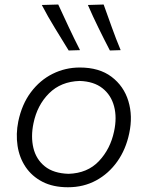

<svg xmlns="http://www.w3.org/2000/svg" viewBox="-20 -798 637 829"><path d="M273.5 10.5Q209 10.5 163.2 -13.2Q117.5 -37 90.5 -77.2Q63.5 -117.5 55.8 -168.5Q48 -219.5 59 -274Q74.5 -348 113.5 -400Q152.5 -452 207.2 -479.2Q262 -506.5 324.5 -506.5Q408.5 -506.5 461.5 -466.5Q514.5 -426.5 534.2 -361.8Q554 -297 538 -222.5Q523.5 -153 486.5 -100.8Q449.5 -48.5 395.2 -19Q341 10.5 273.5 10.5ZM276 -47.5Q357.5 -50 407 -102.2Q456.5 -154.5 472.5 -230.5Q485.5 -290.5 472.5 -339.2Q459.5 -388 422.2 -417.2Q385 -446.5 324 -448.5Q243 -446 191.8 -395Q140.5 -344 124.5 -265.5Q112.5 -208 124.2 -159Q136 -110 173.5 -79.8Q211 -49.5 276 -47.5ZM276.5 -580Q246.5 -629 216.5 -677.8Q186.5 -726.5 160.5 -776.5L231.5 -778.5Q253 -731.5 276.8 -681Q300.5 -630.5 325.5 -581.5ZM454.5 -580Q429 -629 404.8 -678.5Q380.5 -728 359.5 -776.5L427.5 -778.5Q444.5 -731.5 462.5 -681Q480.5 -630.5 501 -581.5Z"/></svg>

Font: Commissioner Flair Light
Style: Italic
Weight: 300
Italic angle: -12°
Designer: Kostas Bartsokas
Foundry: Kostas Bartsokas
Version: Version 1.000; ttfautohint (v1.8.3)